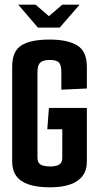

<svg xmlns="http://www.w3.org/2000/svg" viewBox="-20 -794 420 820"><path d="M58 -774H132L189 -725L246 -774H320L235 -676H142ZM194 6Q139 6 103 -6Q67 -18 49.5 -42.5Q32 -67 32 -104V-509Q32 -575 71 -600Q110 -625 192 -625Q269 -625 310 -600Q351 -575 351 -508V-416L242 -411V-486Q242 -517 231 -527.5Q220 -538 193 -538Q165 -538 152.5 -527Q140 -516 140 -487V-122Q140 -106 146 -98Q152 -90 164.5 -86.5Q177 -83 194 -83Q211 -83 222.5 -86.5Q234 -90 240 -98Q246 -106 246 -122V-242H182L189 -333H351V-104Q351 -67 332.5 -42.5Q314 -18 279 -6Q244 6 194 6Z"/></svg>

Font: Smooch Sans Thin
Style: Bold
Weight: 700
Version: Version 1.010